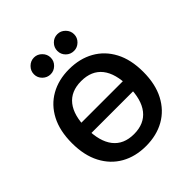

<svg xmlns="http://www.w3.org/2000/svg" viewBox="-220 -944 1109 1109"><g transform="rotate(-45 334.0 -390.0)"><path d="M112 -340H565V-257H112ZM333 -609Q420 -609 486 -572Q552 -535 589 -465Q626 -395 626 -295Q626 -195 589 -124.5Q552 -54 486.5 -17Q421 20 334 20Q248 20 182.5 -17Q117 -54 80 -124.5Q43 -195 43 -295Q43 -395 79.5 -465Q116 -535 181.5 -572Q247 -609 333 -609ZM334 -511Q250 -511 206.5 -456Q163 -401 163 -295Q163 -189 206.5 -133.5Q250 -78 334 -78Q418 -78 462 -133.5Q506 -189 506 -295Q506 -401 462.5 -456Q419 -511 334 -511ZM429 -800Q456 -800 476.5 -779.5Q497 -759 497 -731Q497 -703 476.5 -683Q456 -663 429 -663Q400 -663 380 -683Q360 -703 360 -731Q360 -759 380 -779.5Q400 -800 429 -800ZM238 -800Q265 -800 285.5 -779.5Q306 -759 306 -731Q306 -703 285.5 -683Q265 -663 238 -663Q210 -663 189.5 -683Q169 -703 169 -731Q169 -759 189.5 -779.5Q210 -800 238 -800Z"/></g></svg>

Font: Podkova
Style: Bold
Weight: 700
Designer: Ilya Yudin
Foundry: Cyreal (www.cyreal.org)
Version: Version 2.102; ttfautohint (v1.8.1.43-b0c9)